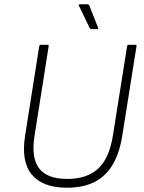

<svg xmlns="http://www.w3.org/2000/svg" viewBox="-20 -864 674 896"><path d="M292 12Q180 12 129 -48.5Q78 -109 97 -230L163 -648Q165 -655 170 -655H201Q209 -655 207 -648L141 -229Q125 -129 162 -79Q199 -29 294 -29Q386 -29 438 -77Q490 -125 507 -232L573 -648Q575 -655 580 -655H611Q619 -655 617 -648L550 -227Q537 -147 504.5 -93.5Q472 -40 419.5 -14Q367 12 292 12ZM406 -728Q401 -728 398 -734L348 -838Q346 -840 348 -842Q350 -844 352 -844H388Q394 -844 397 -838L438 -734Q440 -728 432 -728Z"/></svg>

Font: Sofia Sans ExtraLight
Style: Italic
Weight: 250
Italic angle: -9°
Version: Version 4.100-B